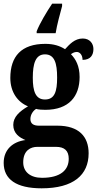

<svg xmlns="http://www.w3.org/2000/svg" viewBox="-20 -786 529 1042"><path d="M179 -616V-606H282C289 -651 306 -712 317 -753V-766H263C234 -723 195 -658 179 -616ZM206 236C379 236 461 163 461 46C461 -45 408 -104 291 -104H191C163 -104 145 -114 145 -140C145 -165 161 -186 176 -195C187 -191 213 -190 226 -190C354 -190 412 -263 412 -368C412 -428 391 -465 365 -492C374 -498 383 -504 397 -504C412 -504 428 -489 428 -461C472 -461 487 -488 487 -520C487 -550 467 -577 429 -577C385 -577 357 -545 333 -519C305 -537 271 -548 226 -548C96 -548 36 -480 36 -363C36 -285 77 -231 132 -209C85 -181 52 -151 52 -108C52 -62 86 -39 118 -26C49 -17 0 26 0 98C0 187 68 236 206 236ZM224 -246C173 -246 158 -291 158 -364C158 -441 173 -491 224 -491C276 -491 290 -443 290 -365C290 -290 277 -246 224 -246ZM208 179C145 179 106 147 106 95C106 29 148 11 182 11H284C330 11 353 32 353 76C353 137 308 179 208 179Z"/></svg>

Font: Noto Serif Sinhala Condensed
Style: Bold
Weight: 700
Width: 3
Designer: Jelle Bosma - Monotype Design Team
Foundry: Monotype Imaging Inc.
Version: Version 2.007